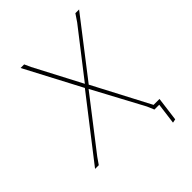

<svg xmlns="http://www.w3.org/2000/svg" viewBox="-212 -754 986 986"><g transform="rotate(-45 281.5 -261.0)"><path d="M444 0 428 -38 280 -314 65 -36 40 0H13L270 -331L109 -637H135L151 -602L285 -346L480 -597L507 -637H534L296 -329L458 -20H501L484 111L464 115L479 0Z"/></g></svg>

Font: Alegreya Sans Thin
Style: Italic
Weight: 100
Italic angle: -7°
Designer: Juan Pablo del Peral
Foundry: Huerta Tipografica
Version: Version 2.007